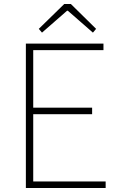

<svg xmlns="http://www.w3.org/2000/svg" viewBox="-20 -945 602 965"><path d="M110 0H511V-33H147V-371H443V-404H147V-693H500V-726H110ZM191 -781 317 -891H321L447 -781L463 -800L336 -925H303L175 -800Z"/></svg>

Font: Harano Aji Gothic ExtraLight
Style: Regular
Weight: 250
Foundry: Masamichi Hosoda
Version: HaranoAjiGothic-ExtraLight version 20230610;ttx 4.39.4